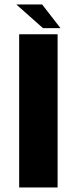

<svg xmlns="http://www.w3.org/2000/svg" viewBox="-20 -826 350 846"><path d="M64.4 0H233.8V-675H64.4ZM169.4 -702H246.5L165.6 -806.4H51.8Z"/></svg>

Font: Anybody Thin
Style: Regular
Weight: 100
Designer: Tyler Finck
Foundry: Etcetera Type Company
Version: Version 1.114;gftools[0.9.25]